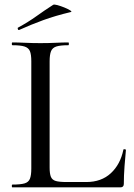

<svg xmlns="http://www.w3.org/2000/svg" viewBox="-20 -808 577 828"><path d="M194 -543V-85Q194 -59 199.5 -45.5Q205 -32 220.5 -27.5Q236 -23 267 -23H352Q417 -23 458 -61Q499 -99 512 -162Q512 -165 517.5 -164.5Q523 -164 523 -161Q520 -132 517 -91Q514 -50 514 -15Q514 0 499 0H33Q31 0 31 -6Q31 -12 33 -12Q68 -12 85.5 -17Q103 -22 109 -37Q115 -52 115 -81V-544Q115 -573 109 -587.5Q103 -602 85.5 -607.5Q68 -613 33 -613Q31 -613 31 -619Q31 -625 33 -625Q57 -625 88.5 -623.5Q120 -622 154 -622Q190 -622 220.5 -623.5Q251 -625 275 -625Q277 -625 277 -619Q277 -613 275 -613Q240 -613 223 -607.5Q206 -602 200 -587Q194 -572 194 -543ZM63 -679Q59 -677 57 -682.5Q55 -688 58 -689Q102 -713 137.5 -738.5Q173 -764 209 -787Q213 -790 227.5 -786Q242 -782 258 -775.5Q274 -769 283 -763Q292 -757 285 -756Q218 -740 166 -721Q114 -702 63 -679Z"/></svg>

Font: Cormorant Light Medium
Style: Regular
Weight: 500
Version: Version 4.000